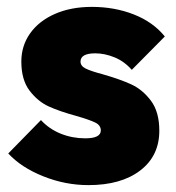

<svg xmlns="http://www.w3.org/2000/svg" viewBox="-20 -524 511 558"><path d="M4 -78 99 -175Q123 -149 156.5 -135.5Q190 -122 228 -122Q273 -122 273 -145Q273 -160 256.5 -168Q240 -176 202 -187Q154 -200 122 -214.5Q90 -229 66 -260.5Q42 -292 42 -345Q42 -391 67.5 -427Q93 -463 139.5 -483.5Q186 -504 247 -504Q313 -504 369 -482Q425 -460 459 -418L363 -321Q341 -346 312.5 -357.5Q284 -369 257 -369Q214 -369 214 -345Q214 -332 229.5 -324.5Q245 -317 279 -308Q328 -294 361 -279Q394 -264 418.5 -231.5Q443 -199 443 -144Q443 -71 387.5 -28.5Q332 14 237 14Q170 14 106 -11.5Q42 -37 4 -78Z"/></svg>

Font: Outfit Extra Bold
Style: Regular
Weight: 800
Designer: Rodrigo Fuenzalida
Foundry: fragTYPE
Version: Version 1.000